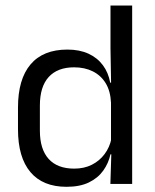

<svg xmlns="http://www.w3.org/2000/svg" viewBox="-20 -683 577 713"><path d="M226.9 10.7Q139.1 10.7 93 -43.9Q46.8 -98.6 46.8 -202.9V-283.6Q46.8 -388.7 93.4 -443.8Q140 -498.9 230.4 -498.9Q275.3 -498.9 308.4 -483.7Q341.5 -468.5 362 -440.9Q382.5 -413.4 389.3 -375.9H416.1L392.2 -301.3Q390.3 -344.6 372.6 -373.8Q354.8 -403 324.6 -418Q294.5 -433 255.3 -433Q193.7 -433 160.9 -397.1Q128.1 -361.2 128.1 -291.1V-197.8Q128.1 -128.8 160.7 -92.8Q193.3 -56.8 255.6 -56.8Q292.7 -56.8 321.1 -71.2Q349.6 -85.6 368.4 -110.8Q387.2 -136 393.8 -168L413.8 -109.9H390.2Q383 -76.8 363.3 -49.3Q343.6 -21.8 310.2 -5.6Q276.8 10.7 226.9 10.7ZM389.9 0 393.6 -117.9 392.2 -143.9V-348.1L392.7 -365L390.3 -503.5V-662.5H470.8V0Z"/></svg>

Font: Anek Gujarati Medium
Style: Regular
Weight: 500
Designer: Mrunmayee Ghaisas (Gujarati), Yesha Goshar (Latin)
Foundry: Ek Type
Version: Version 1.003